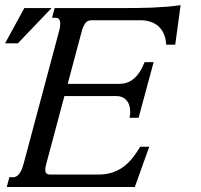

<svg xmlns="http://www.w3.org/2000/svg" viewBox="-94 -748 805 768"><path d="M384.8 -412.6Q399.4 -412.6 413.3 -417.2Q427.2 -421.9 439.9 -432.1Q452.6 -442.4 463.9 -459Q475.1 -475.6 484.4 -499.5H520.5L460.4 -276.9H424.3Q426.8 -290.5 426.8 -300.3Q426.8 -330.6 411.6 -347.2Q396.5 -363.8 371.6 -363.8H163.6L90.8 -91.3Q86.9 -78.1 86.9 -68.4Q86.9 -60.1 91.3 -54.9Q95.7 -49.8 106.9 -49.8H299.8Q331.1 -49.8 355.7 -58.1Q380.4 -66.4 400.4 -81.3Q420.4 -96.2 436.5 -116.7Q452.6 -137.2 466.8 -161.1H502.9L445.3 0H-66.9L-56.6 -39.1H-42Q-33.2 -39.1 -26.4 -43.9Q-19.5 -48.8 -14.4 -56.4Q-9.3 -64 -5.9 -73.2Q-2.4 -82.5 0 -91.3L142.6 -624.5Q144.5 -631.3 145.8 -638.9Q147 -646.5 147 -653.3Q147 -663.1 143.1 -669.9Q139.2 -676.8 128.9 -676.8H114.3L124.5 -715.8H407.2Q427.7 -715.8 455.8 -716.1Q483.9 -716.3 514.2 -717.5Q544.4 -718.8 574.5 -721.2Q604.5 -723.6 628.4 -727.5L606.9 -569.3H570.8Q569.3 -594.2 561.3 -612.5Q553.2 -630.9 539.8 -642.8Q526.4 -654.8 508.1 -660.9Q489.7 -667 468.8 -667H272.5Q254.9 -667 246.6 -654.5Q238.3 -642.1 233.4 -624.5L176.8 -412.6ZM3.4 -715.8H112.3L-22.5 -574.7H-73.7Z"/></svg>

Font: Arian AMU Serif
Style: Italic
Weight: 400
Italic angle: -15°
Designer: Ruben Hakobyan (Tarumian)
Foundry: Ruben Hakobyan (Tarumian)
Version: Version 1.002